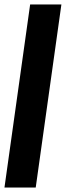

<svg xmlns="http://www.w3.org/2000/svg" viewBox="-21 -740 295 860"><path d="M-1 100 114 -720H254L139 100Z"/></svg>

Font: Host Grotesk ExtraBold
Style: Italic
Weight: 800
Italic angle: -8°
Designer: Doğukan Karapınar
Foundry: Element Type
Version: Version 1.003; ttfautohint (v1.8.4.7-5d5b)